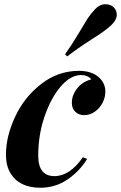

<svg xmlns="http://www.w3.org/2000/svg" viewBox="-20 -861 564 895"><path d="M168 14.2Q68.4 13.7 28.3 -54.7Q7.8 -88.9 7.8 -140.1Q7.8 -225.6 50.8 -317.4Q93.8 -409.2 172.4 -469.7Q250.5 -530.8 349.1 -530.8Q423.3 -530.3 456.1 -483.4Q471.2 -461.9 471.2 -434.6Q471.2 -407.2 458 -381.8Q444.8 -356.4 421.9 -340.3Q398.9 -324.2 373 -324.2Q347.2 -324.2 331.1 -339.8Q314.9 -355.5 314.9 -381.8Q314.9 -408.2 327.6 -430.7Q353.5 -477.5 405.8 -491.2Q388.7 -511.2 357.9 -511.2Q309.1 -511.2 262.7 -457.5Q216.8 -403.3 187.5 -317.4Q158.2 -231.4 158.2 -135.7Q158.2 -40 233.9 -40Q305.2 -40 366.2 -127.9L386.2 -120.1Q350.6 -62.5 294.9 -24.4Q239.3 13.7 168 14.2ZM509.8 -827.1Q524.4 -813 524.4 -791Q524.4 -769 499 -744.1Q473.6 -719.2 406.7 -677.2Q340.3 -634.8 293.5 -598.1L283.2 -607.9Q316.9 -655.3 345.7 -704.1Q374.5 -752.9 388.2 -774.4Q402.3 -795.9 423.8 -818.8Q445.3 -841.3 470.7 -841.3Q496.1 -841.3 509.8 -827.1Z"/></svg>

Font: PlayfairDisplay-BoldItalic
Style: Bold Italic
Weight: 700
Italic angle: -14.9847°
Designer: Claus Eggers Sørensen
Foundry: Claus Eggers Sørensen
Version: Version 1.002;PS 001.002;hotconv 1.0.70;makeotf.lib2.5.58329